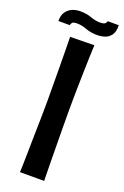

<svg xmlns="http://www.w3.org/2000/svg" viewBox="-184 -884 603 933"><g transform="rotate(20 117.5 -417.5)"><path d="M56 -701 181 -703Q181 -703 180 -683.5Q179 -664 178 -631.5Q177 -599 176 -556Q175 -513 174 -465.5Q173 -418 173 -371Q173 -323 173.5 -271.5Q174 -220 174.5 -172Q175 -124 175.5 -85Q176 -46 176.5 -23Q177 0 177 0H52Q52 0 53 -26Q54 -52 54.5 -93.5Q55 -135 56 -184Q57 -233 58 -281.5Q59 -330 59 -369Q59 -410 58.5 -457.5Q58 -505 58 -552Q58 -599 57 -638.5Q56 -678 56 -701ZM35 -754H-24Q-24 -785 -11 -802.5Q2 -820 21 -827.5Q40 -835 60 -835Q93 -835 119 -825.5Q145 -816 168 -816Q183 -816 191 -820Q199 -824 202 -835H259Q260 -801 247 -783.5Q234 -766 215 -760Q196 -754 175 -754Q143 -754 116.5 -764Q90 -774 66 -774Q51 -774 44.5 -770Q38 -766 35 -754Z"/></g></svg>

Font: Truculenta
Style: Bold
Weight: 700
Designer: Ivan Castro, Eva Sanz & Omnibus-Type Team
Foundry: Omnibus-Type
Version: Version 1.002